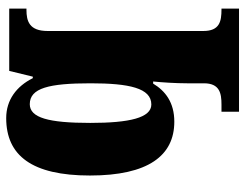

<svg xmlns="http://www.w3.org/2000/svg" viewBox="-108 -478 810 635"><g transform="rotate(-90 297.5 -161.0)"><path d="M245 224H586V166H583C544 166 512 160 512 106V-409C512 -470 545 -479 582 -479H586V-536H380L361 -458H356C329 -512 284 -546 224 -546C100 -546 34 -461 34 -269C34 -76 100 10 212 10C276 10 314 -20 338 -60H345C342 -31 339 15 339 52V108C339 160 306 166 269 166H245ZM269 -66C225 -66 208 -138 208 -268C208 -406 225 -468 270 -468C323 -468 339 -405 339 -267C339 -139 323 -66 269 -66Z"/></g></svg>

Font: Noto Serif Tamil Condensed Black
Style: Regular
Weight: 900
Width: 3
Designer: Indian Type Foundry, Tom Grace, and the Monotype Design Team
Foundry: Monotype Imaging Inc.
Version: Version 2.004